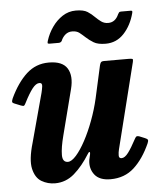

<svg xmlns="http://www.w3.org/2000/svg" viewBox="-54 -807 732 872"><g transform="rotate(-5 311.5 -371.5)"><path d="M4 -387.5Q36.5 -456.5 79.2 -495.8Q122 -535 181 -535Q243.5 -535 265 -500Q286.5 -465 271.5 -406.5L218.5 -200Q204 -144.5 204 -111.2Q204 -78 229 -78Q245.5 -78 266.8 -102Q288 -126 309.5 -166Q331 -206 349.2 -255Q367.5 -304 379 -354L411.5 -500.5Q413.5 -509.5 417 -514.8Q420.5 -520 432 -520H543Q557.5 -520 561.2 -518Q565 -516 562 -504.5L464.5 -114.5Q461 -101 460.8 -87.2Q460.5 -73.5 473 -73.5Q488 -73.5 504 -95Q520 -116.5 539 -152.5Q543.5 -161.5 547.5 -165Q551.5 -168.5 562 -165L586.5 -155Q596.5 -151 599 -146.5Q601.5 -142 596.5 -130.5Q566 -62 522.5 -22.2Q479 17.5 415 17.5Q364.5 17.5 342.5 -10.8Q320.5 -39 326 -78L332 -105Q333.5 -113.5 330 -114Q326.5 -114.5 322 -106.5Q289 -53 250.5 -19.5Q212 14 162.5 14Q129 14 101 -2.5Q73 -19 63.5 -60.8Q54 -102.5 76.5 -179L136.5 -401Q139.5 -412.5 142 -429.2Q144.5 -446 130.5 -446Q115 -446 98.2 -424.5Q81.5 -403 61 -362.5Q56.5 -353 53 -350Q49.5 -347 38.5 -351.5L10 -363Q0 -367 -0.2 -371.8Q-0.5 -376.5 4 -387.5ZM446.5 -597.5Q411 -597.5 391.8 -609.2Q372.5 -621 358 -634.5Q344.5 -647 332 -656.8Q319.5 -666.5 299 -666.5Q281 -666.5 268 -655.5Q255 -644.5 248 -627Q243 -620 234 -620H193Q184 -620 183.8 -623.8Q183.5 -627.5 186 -635Q196 -667 215.8 -695.2Q235.5 -723.5 263 -741.5Q290.5 -759.5 324 -759.5Q359.5 -759.5 377.2 -748Q395 -736.5 408.5 -722.5Q420.5 -710.5 434.2 -700.5Q448 -690.5 466 -690.5Q498.5 -690.5 514 -726Q517 -731.5 519.2 -734.2Q521.5 -737 528.5 -737H571.5Q578 -737 579 -734.5Q580 -732 578.5 -726Q564 -670.5 530 -634Q496 -597.5 446.5 -597.5Z"/></g></svg>

Font: Besley* Narrow
Style: Bold Italic
Weight: 700
Width: 4
Italic angle: -13°
Designer: Owen Earl
Foundry: indestructible type*
Version: Version 3.000; ttfautohint (v1.8.3)